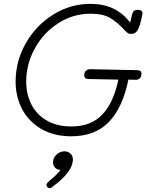

<svg xmlns="http://www.w3.org/2000/svg" viewBox="-20 -709 776 996"><path d="M116 -286Q116 -219 143.5 -166Q171 -113 224 -83Q277 -53 350 -53Q452 -53 510.5 -114.5Q569 -176 594 -296L440 -299Q417 -299 417 -319Q417 -334 426 -342Q435 -350 447 -350L691 -345Q714 -345 714 -326Q714 -312 706 -303.5Q698 -295 685 -295L646 -296Q617 -152 545.5 -77Q474 -2 350 -2Q260 -2 194.5 -40Q129 -78 95 -142.5Q61 -207 61 -286Q61 -391 113.5 -484Q166 -577 255.5 -633Q345 -689 450 -689Q582 -689 655 -592Q660 -611 665 -634Q669 -648 675.5 -653Q682 -658 695 -658Q707 -658 713.5 -653Q720 -648 719 -639Q709 -577 693 -551Q682 -533 660 -533Q651 -533 644.5 -536.5Q638 -540 629 -550Q590 -593 552 -615.5Q514 -638 450 -638Q359 -638 282 -588.5Q205 -539 160.5 -457.5Q116 -376 116 -286ZM358 119Q358 182 251 261Q245 267 238 267Q232 267 226.5 262Q221 257 221 250Q221 246 226 239L242 224Q278 195 294 172H292Q277 172 266 161Q255 150 255 133Q255 109 273.5 92.5Q292 76 314 76Q333 76 345.5 87.5Q358 99 358 119Z"/></svg>

Font: Mali Light
Style: Italic
Weight: 300
Italic angle: -10°
Version: Version 1.000; ttfautohint (v1.6)